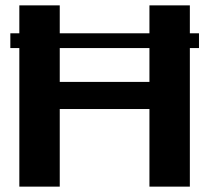

<svg xmlns="http://www.w3.org/2000/svg" viewBox="-20 -695 784 715"><path d="M18.5 -516H721V-571H18.5ZM52 0H202.5V-289H536.5V0H687V-675H536.5V-390H202.5V-675H52Z"/></svg>

Font: Anybody SemiExpanded SemiBold
Style: Regular
Weight: 600
Width: 6
Designer: Tyler Finck
Foundry: Etcetera Type Company
Version: Version 1.113;gftools[0.9.25]